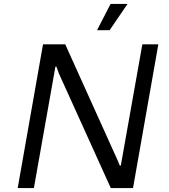

<svg xmlns="http://www.w3.org/2000/svg" viewBox="-20 -954 857 974"><path d="M472.2 -800.8 541 -934.1H627L536.1 -800.8ZM69.8 0 198.2 -729H311L575.2 -144L587.9 -113.8H592.8L702.1 -729H783.2L654.8 0H542L278.8 -581.1L266.1 -616.2H261.2L151.9 0Z"/></svg>

Font: Hubot Sans
Style: Italic
Weight: 400
Italic angle: -10°
Designer: Deni Anggara
Foundry: GitHub
Version: Version 1.001;gftools[0.9.31]